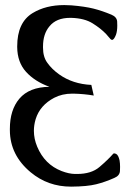

<svg xmlns="http://www.w3.org/2000/svg" viewBox="-20 -711 483 741"><path d="M255.4 9.3H253.9Q165 9.3 98.6 -45.9Q18.6 -112.3 18.1 -208V-213.9Q18.1 -286.6 54.7 -330.1Q92.8 -375 170.9 -376Q114.3 -396.5 80.6 -433.6Q46.9 -470.7 46.4 -529.3V-532.2Q46.4 -624.5 106 -660.6Q156.7 -691.4 228 -691.4Q241.2 -691.4 255.4 -690.4Q308.1 -686 341.1 -677.7Q374 -669.4 410.2 -654.3Q430.7 -645.5 432.1 -628.4Q432.6 -620.1 432.6 -612.3Q432.6 -591.3 427.7 -577.1Q419.9 -557.1 412.6 -557.1Q409.2 -557.1 406.2 -560.5Q402.3 -564.9 398.2 -569.6Q394 -574.2 389.6 -579.6Q369.1 -601.1 337.6 -620.8Q306.2 -640.6 254.9 -642.1H250.5Q197.3 -642.1 170.9 -609.4Q146 -580.1 146 -531.2V-527.3Q146 -491.2 162.6 -468.8Q179.7 -444.3 208.5 -423.8Q260.7 -386.7 332.5 -383.3L341.8 -342.3Q305.2 -348.6 263.7 -349.6H258.8Q219.7 -349.6 189 -333.5Q134.3 -304.7 117.7 -251.5Q110.8 -228.5 110.8 -206.1Q110.8 -175.3 123.5 -145Q152.3 -76.2 217.8 -50.8Q246.1 -40 269.5 -39.6H277.3Q332.5 -39.6 363.8 -66.4Q397 -94.7 417.5 -118.2Q418.5 -119.1 420.4 -119.1Q423.8 -119.1 428.7 -116.7Q437 -111.8 441.4 -92.3Q443.4 -80.6 443.4 -66.9Q443.4 -58.6 442.9 -50.3Q441.4 -32.7 421.4 -24.4Q385.3 -8.3 351.1 0.2Q316.9 8.8 255.4 9.3Z"/></svg>

Font: Caudex
Style: Regular
Weight: 400
Version: Version 1.01